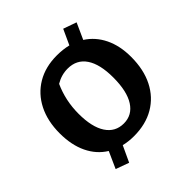

<svg xmlns="http://www.w3.org/2000/svg" viewBox="-228 -906 1165 1165"><g transform="rotate(-45 354.5 -324.0)"><path d="M345 12Q299 12 258 2L210 105L125 74L173 -33Q108 -73 73 -146Q38 -219 38 -319Q38 -424 77.5 -502Q117 -580 189.5 -623Q262 -666 360 -666Q412 -666 457 -655L502 -753L587 -723L540 -619Q604 -578 638.5 -507Q673 -436 673 -341Q673 -232 633 -153Q593 -74 519.5 -31Q446 12 345 12ZM356 -86Q428 -86 468 -148.5Q508 -211 508 -329Q508 -443 467.5 -503Q427 -563 350 -563Q296 -563 248 -534Q203 -435 203 -322Q203 -208 243 -147Q283 -86 356 -86Z"/></g></svg>

Font: Piazzolla
Style: Bold
Weight: 700
Designer: Juan Pablo del Peral
Foundry: Huerta Tipografica
Version: Version 1.330